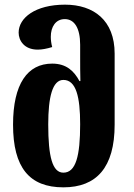

<svg xmlns="http://www.w3.org/2000/svg" viewBox="-20 -794 573 824"><path d="M252 10C394 10 472 -75 472 -259V-564C472 -707 382 -774 259 -774C131 -774 60 -717 60 -654C60 -621 83 -581 142 -581C160 -581 181 -585 204 -592C200 -607 198 -622 198 -636C198 -679 219 -712 258 -712C299 -712 324 -674 324 -602V-555C324 -518 324 -477 325 -446H321C298 -489 265 -521 204 -521C98 -521 36 -434 36 -259C36 -75 106 10 252 10ZM252 -53C205 -53 187 -121 187 -260C187 -377 205 -451 252 -451C307 -451 324 -377 324 -261C324 -126 306 -53 252 -53Z"/></svg>

Font: Noto Serif Georgian ExtraCondensed ExtraBold
Style: Regular
Weight: 800
Width: 2
Designer: Monotype Design Team, Akaki Razmadze
Foundry: Google LLC
Version: Version 2.003